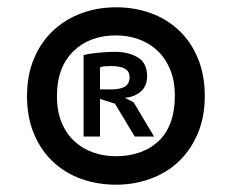

<svg xmlns="http://www.w3.org/2000/svg" viewBox="-20 -746 635 526"><path d="M54 -483Q54 -541 73.5 -586.5Q93 -632 126.5 -663Q160 -694 204 -710Q248 -726 298 -726Q349 -726 393 -710Q437 -694 470 -663Q503 -632 522 -586.5Q541 -541 541 -483Q541 -425 521.5 -379.5Q502 -334 469 -303Q436 -272 391.5 -256Q347 -240 298 -240Q247 -240 202.5 -256Q158 -272 125 -303Q92 -334 73 -379.5Q54 -425 54 -483ZM136 -483Q136 -441 149 -410Q162 -379 184.5 -358.5Q207 -338 236 -328Q265 -318 298 -318Q332 -318 361.5 -328Q391 -338 413 -358Q435 -378 447 -409.5Q459 -441 459 -483Q459 -525 446 -556Q433 -587 411 -607.5Q389 -628 360 -638.5Q331 -649 298 -649Q225 -649 180.5 -605Q136 -561 136 -483ZM209 -595Q223 -599 248 -601.5Q273 -604 295 -604Q331 -604 357 -589Q383 -574 383 -537Q383 -510 365.5 -495Q348 -480 322 -478L346 -466L402 -372H349L295 -462L254 -475V-372H209ZM286 -565Q276 -565 267.5 -564.5Q259 -564 254 -561V-501H283Q309 -501 322 -508.5Q335 -516 335 -535Q335 -565 286 -565Z"/></svg>

Font: PT Sans Narrow
Style: Bold
Weight: 700
Width: 3
Designer: A.Korolkova, O.Umpeleva, V.Yefimov
Foundry: ParaType Ltd
Version: Version 2.003W OFL